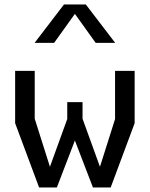

<svg xmlns="http://www.w3.org/2000/svg" viewBox="-20 -826 660 846"><path d="M46.7 -283.2V-513.7H133V-302.8L209.3 -61.8L189.5 -62.2L276.3 -301.5V-376H343.7V-302.8L431 -62H411.2L487 -301.5V-513.7H573.3V-283.2L467.7 0H389.5L294.3 -247.7H325.7L230.5 0H152.3ZM261.8 -806.2H358.2L487.5 -637.2H401.5L295 -785.8H325L218.5 -637.2H132.5Z"/></svg>

Font: Monaspace Krypton Var ExLight
Style: Regular
Weight: 200
Designer: Riley Cran and the Lettermatic Team
Version: Version 1.200 (Monaspace Krypton Var)